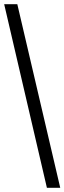

<svg xmlns="http://www.w3.org/2000/svg" viewBox="-20 -780 309 921"><path d="M205 121H269L63 -760H0Z"/></svg>

Font: Noto Serif Bengali SemiCondensed
Style: Bold
Weight: 700
Width: 4
Designer: Juan Bruce, Universal Thirst, Indian Type Foundry and the Monotype Design Team.
Foundry: Monotype Imaging Inc.
Version: Version 2.003